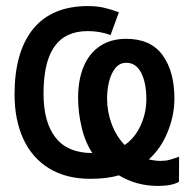

<svg xmlns="http://www.w3.org/2000/svg" viewBox="-20 -579 640 633"><path d="M372 -1Q333 10.5 277.5 10.5Q198 10.5 142 -23.8Q86 -58 57 -120.8Q28 -183.5 28 -268Q28 -408 89.2 -483.5Q150.5 -559 270.5 -559Q298 -559 320.8 -554Q343.5 -549 372 -538.5L344.5 -463.5Q309 -476.5 269.5 -476.5Q195.5 -476.5 159.5 -425.5Q123.5 -374.5 123.5 -270.5Q123.5 -175.5 163.5 -125Q203.5 -74.5 283.5 -74.5L286 -72Q261.5 -108 249.5 -157.8Q237.5 -207.5 237.5 -257Q237.5 -315.5 255.5 -359Q273.5 -402.5 309.2 -426.8Q345 -451 396 -451Q477 -451 516 -397.2Q555 -343.5 555 -254.5Q555 -198 532.5 -143.2Q510 -88.5 470.5 -53.5Q492.5 -48.5 509 -48.5Q526 -48.5 538 -51.8Q550 -55 570.5 -62.5L570 20.5Q546 34 501 34Q430 34 372 -1ZM462.5 -252.5Q462.5 -305.5 445.5 -338.8Q428.5 -372 396.5 -372Q374 -372 359.8 -353.8Q345.5 -335.5 339.2 -308.5Q333 -281.5 333 -254.5Q333 -210.5 348.2 -170Q363.5 -129.5 391 -101Q424 -123 443.2 -164.5Q462.5 -206 462.5 -252.5Z"/></svg>

Font: JuliaMono Medium
Style: Regular
Weight: 500
Monospace: yes
Designer: cormullion
Foundry: corm
Version: Version 0.054; ttfautohint (v1.8.4)